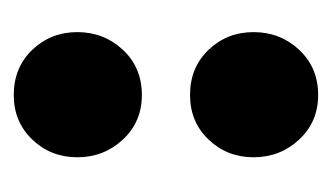

<svg xmlns="http://www.w3.org/2000/svg" viewBox="-126 -366 504 293"><g transform="rotate(-90 126.5 -220.0)"><path d="M127.5 13Q86.5 13 59.5 -16Q32.5 -45 32.5 -85.5Q32.5 -126 59.5 -154.2Q86.5 -182.5 127.5 -182.5Q169.5 -182.5 196.5 -154.2Q223.5 -126 223.5 -85.5Q223.5 -45 196.5 -16Q169.5 13 127.5 13ZM127.5 -256Q86.5 -256 59.5 -285Q32.5 -314 32.5 -354.5Q32.5 -395 59.5 -423.2Q86.5 -451.5 127.5 -451.5Q169.5 -451.5 196.5 -423.2Q223.5 -395 223.5 -354.5Q223.5 -314 196.5 -285Q169.5 -256 127.5 -256Z"/></g></svg>

Font: Fraunces 144pt S100
Style: Bold
Weight: 700
Version: Version 1.000; ttfautohint (v1.8.3)